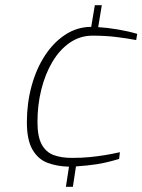

<svg xmlns="http://www.w3.org/2000/svg" viewBox="-20 -640 551 743"><path d="M235 83 247 5Q202 4 165 -9.5Q128 -23 106 -60.5Q84 -98 84 -167Q84 -240 102 -306.5Q120 -373 153.5 -424.5Q187 -476 233 -506Q279 -536 333 -536L347 -620H374L360 -535Q395 -533 436 -526Q477 -519 511 -509L507 -485Q470 -492 428.5 -497Q387 -502 338 -502Q290 -502 250.5 -475Q211 -448 183 -401Q155 -354 140 -294Q125 -234 125 -168Q125 -111 141.5 -81Q158 -51 187.5 -40Q217 -29 258 -29Q297 -29 327 -32Q357 -35 385 -39.5Q413 -44 444 -51L441 -25Q391 -10 354.5 -4.5Q318 1 274 4L262 83Z"/></svg>

Font: Exo Thin ExtraLight
Style: Italic
Weight: 250
Italic angle: -9°
Version: Version 2.000